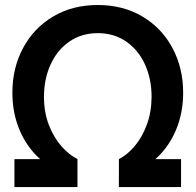

<svg xmlns="http://www.w3.org/2000/svg" viewBox="-20 -755 790 775"><path d="M38.3 -112.8H142Q88.8 -160.1 59.4 -229.2Q30 -298.3 30 -380.8Q30 -480.4 73.1 -561.1Q116.2 -641.8 194.4 -688.3Q272.6 -734.8 374.7 -734.8Q476.8 -734.8 555 -688.3Q633.2 -641.8 676.2 -561.1Q719.3 -480.4 719.3 -380.8Q719.3 -298.3 689.9 -229.2Q660.5 -160.1 607.3 -112.8H710.8V0H459.8L460 -112.8Q493.8 -129.9 523.6 -165.2Q553.5 -200.4 572.5 -251.2Q591.4 -301.9 591.8 -362.5Q592.2 -434.4 565.9 -493.4Q539.5 -552.3 490.1 -586.8Q440.7 -621.2 374.7 -621.2Q308.9 -621.2 259.6 -586.9Q210.3 -552.6 183.9 -494Q157.5 -435.5 157.5 -364.2Q157.5 -301.4 177.3 -250.5Q197.2 -199.5 227.8 -164.9Q258.4 -130.3 292.7 -112.8V0H38.3Z"/></svg>

Font: Tap Sans
Style: Regular
Weight: 400
Designer: Tap Payments
Foundry: Tap Payments
Version: Version 1.001;Glyphs 3.1.2 (3151)